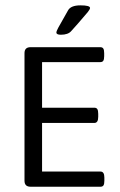

<svg xmlns="http://www.w3.org/2000/svg" viewBox="-20 -708 454 728"><path d="M210.9 -576.3Q193.8 -576.3 193.8 -584.6Q193.8 -589.8 201.1 -603.3Q208.5 -616.7 237.8 -668.3Q248.1 -687.7 285 -687.7Q321.4 -687.7 321.4 -677.8Q321.4 -673 313.1 -662.5Q304.8 -652 275.9 -619.1Q260 -601.3 250.1 -590.2Q238.2 -576.3 210.9 -576.3ZM95.9 0Q72.9 0 72.9 -22.6V-506.5Q72.9 -529.1 95.9 -529.1H360.3Q368.2 -529.1 371.6 -524Q375 -518.8 375 -506.5V-495Q375 -482.8 371.6 -477.6Q368.2 -472.5 360.3 -472.5H139.5V-299.6H337.7Q345.6 -299.6 349 -294.3Q352.4 -288.9 352.4 -276.7V-264.8Q352.4 -241.8 337.7 -241.8H139.5V-57.5H361.1Q375.7 -57.5 375.7 -34.9V-22.6Q375.7 -10.3 372.4 -5.2Q369 0 361.1 0Z"/></svg>

Font: Jaldi
Style: Regular
Weight: 400
Designer: Pablo Cosgaya and Nicolas Silva
Foundry: Omnibus-Type
Version: Version 1.001;PS 001.001;hotconv 1.0.70;makeotf.lib2.5.58329